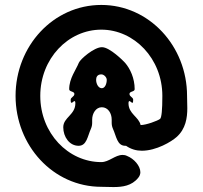

<svg xmlns="http://www.w3.org/2000/svg" viewBox="-20 -792 821 777"><path d="M236 -277C236 -238 261 -202 298 -202C331 -202 334 -240 348 -271C352 -280 353 -288 353 -296V-308C353 -333 368 -358 392 -358C417 -358 432 -334 432 -308V-296C432 -288 433 -280 437 -271C451 -240 454 -202 487 -202H490C510 -188 532 -182 554 -182C613 -182 674 -219 694 -237C732 -270 738 -316 738 -354C738 -374 737 -392 737 -404C737 -605 584 -772 390 -772C195 -772 43 -605 43 -404C43 -203 195 -36 390 -36C406 -36 422 -35 439 -35C476 -35 513 -40 539 -72C545 -79 548 -87 548 -95C548 -121 522 -150 494 -161C488 -164 482 -165 476 -165C446 -165 421 -136 390 -136C256 -136 143 -253 143 -404C143 -555 256 -672 390 -672C523 -672 637 -555 637 -404C637 -347 634 -317 628 -311C618 -303 571 -286 550 -286H549C542 -319 500 -331 500 -374C500 -381 502 -383 504 -383C507 -383 512 -376 516 -376C518 -376 519 -379 519 -388C519 -399 504 -400 504 -412C504 -423 525 -420 525 -431C525 -475 507 -514 486 -538C480 -545 424 -601 393 -601H392C361 -601 305 -553 299 -538C288 -510 260 -475 260 -431C260 -420 281 -423 281 -412C281 -400 266 -399 266 -388C266 -379 267 -376 270 -376C273 -376 278 -383 282 -383C283 -383 285 -381 285 -374C285 -327 236 -317 236 -277ZM392 -435C378 -435 369 -453 369 -469C369 -479 373 -491 390 -491C401 -491 412 -479 412 -469C412 -453 405 -435 392 -435Z"/></svg>

Font: Chromatic Etruscan
Style: Regular
Weight: 400
Version: Version 000.910